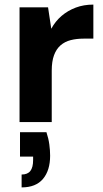

<svg xmlns="http://www.w3.org/2000/svg" viewBox="-20 -531 448 835"><path d="M65 0V-499H189L203 -406Q221 -439 248 -462Q275 -485 309.5 -498Q344 -511 386 -511V-363H344Q313 -363 287.5 -356.5Q262 -350 243.5 -334Q225 -318 215 -291Q205 -264 205 -224V0ZM74 284V228Q100 228 112 212.5Q124 197 124 165V150H67V44H182Q191 71 194.5 97Q198 123 198 146Q198 210 167 247Q136 284 74 284Z"/></svg>

Font: DM Sans 20pt ExtraBold
Style: Regular
Weight: 800
Version: Version 4.004;gftools[0.9.30]